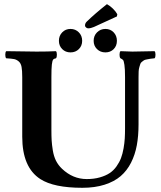

<svg xmlns="http://www.w3.org/2000/svg" viewBox="-20 -893 772 923"><path d="M494.1 -873Q508.8 -865.2 522.7 -851.6Q536.6 -837.9 543.9 -824.7L542 -814L431.2 -763.2Q416.5 -756.8 403.8 -756.8Q398.4 -756.8 393.6 -761Q388.7 -765.1 388.7 -770Q388.7 -780.8 396.5 -788.6Q436 -827.1 494.1 -873ZM263.2 -696.8Q263.2 -721.2 279.1 -737.5Q294.9 -753.9 318.8 -753.9Q342.8 -753.9 358.9 -737.5Q375 -721.2 375 -696.8Q375 -672.9 359.1 -657Q343.3 -641.1 318.8 -641.1Q294.9 -641.1 279.1 -657Q263.2 -672.9 263.2 -696.8ZM430.2 -696.8Q430.2 -721.2 446.5 -737.5Q462.9 -753.9 486.8 -753.9Q510.7 -753.9 526.4 -737.5Q542 -721.2 542 -696.8Q542 -672.4 526.4 -656.7Q510.7 -641.1 486.8 -641.1Q462.4 -641.1 446.3 -657Q430.2 -672.9 430.2 -696.8ZM227.1 -522V-269Q227.1 -238.3 228.3 -217.8Q229.5 -197.3 233.9 -169.9Q238.3 -142.6 249 -120.6Q260.3 -98.6 277.8 -82Q330.1 -32.2 397 -32.2Q432.1 -32.2 460.2 -40.3Q488.3 -48.3 507.3 -61Q526.4 -73.7 540.3 -93.5Q554.2 -113.3 561.8 -133.3Q569.3 -153.3 574 -179.7Q578.6 -206.1 579.8 -227.8Q581.1 -249.5 581.1 -276.9V-522Q581.1 -562 578.1 -581.1Q575.2 -600.1 571.8 -604.2Q568.4 -608.4 559.1 -612.8Q554.7 -617.2 554.7 -629.9Q554.7 -642.6 559.1 -647Q597.2 -645 616.2 -645Q625.5 -645 723.1 -647Q727.5 -642.6 727.5 -629.9Q727.5 -617.2 723.1 -612.8L702.1 -610.4Q696.3 -609.4 685.8 -607.4Q675.3 -605.5 671.9 -603L662.1 -595.7Q656.2 -591.3 654.5 -585.4Q652.8 -579.6 649.9 -570.3Q647 -561 646.5 -549.3Q646 -537.6 646 -522V-294.9Q646 -239.7 637.7 -194.6Q629.4 -149.4 609.9 -110.8Q590.3 -72.3 559.8 -46.1Q529.3 -20 482.7 -5.1Q436 9.8 376 9.8Q238.8 9.8 173.8 -32.2Q86.9 -88.4 86.9 -235.8V-522Q86.9 -553.7 83.7 -571Q80.6 -588.4 70.3 -597.4Q60.1 -606.4 47.9 -608.9Q35.6 -611.3 9.8 -612.8Q5.4 -617.2 5.4 -629.9Q5.4 -642.6 9.8 -647Q109.4 -645 155.8 -645Q210.9 -645 249 -647Q253.4 -642.6 253.4 -629.9Q253.4 -617.2 249 -612.8Q239.3 -611.3 235.4 -606.2Q231.4 -601.1 229.2 -582.3Q227.1 -563.5 227.1 -522Z"/></svg>

Font: Linux Libertine G
Style: Bold
Weight: 700
Designer: Philipp H. Poll
Foundry: Philipp H. Poll
Version: Version 5.0.3